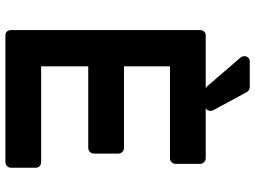

<svg xmlns="http://www.w3.org/2000/svg" viewBox="-134 -788 922 693"><g transform="rotate(90 326.5 -441.0)"><path d="M551 -723Q559 -723 565 -717Q571 -711 571 -702V-615Q571 -606 565 -600Q559 -594 551 -594H219V-428H513Q522 -428 528 -422Q534 -416 534 -407V-320Q534 -311 528 -305Q522 -299 513 -299H219V-129H564Q573 -129 579 -123.5Q585 -118 585 -109V-21Q585 -12 579 -6Q573 0 564 0H107Q98 0 93 -6Q88 -12 88 -21V-702Q88 -711 93 -717Q98 -723 107 -723ZM294 -882Q299 -882 304.5 -879Q310 -876 312 -871L377 -751Q382 -740 377.5 -730.5Q373 -721 360 -721H307Q305 -721 299.5 -723Q294 -725 292 -727L187 -849Q179 -860 184 -871Q189 -882 201 -882Z"/></g></svg>

Font: Stadtwerke
Style: Bold
Weight: 700
Designer: Santiago Orozco
Foundry: Typemade
Version: Version 1.003